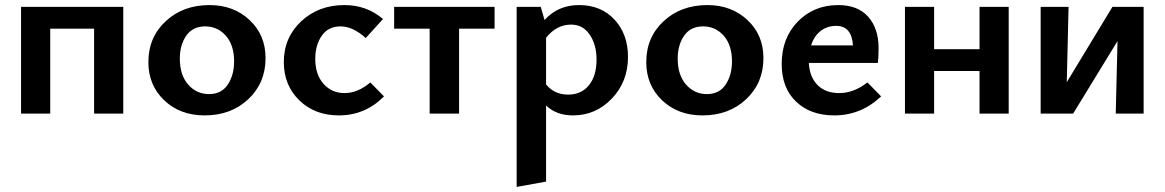

<svg xmlns="http://www.w3.org/2000/svg" viewBox="-20 -448 4592 757"><path d="M466 -421V0H351V-335H178V0H63V-421Z M787 7Q690 7 627.5 -52.5Q565 -112 565 -203Q565 -301 633.5 -364.5Q702 -428 806 -428Q901 -428 964 -369Q1027 -310 1027 -219Q1027 -121 959 -57Q891 7 787 7ZM903 -206Q903 -270 870.5 -307Q838 -344 789 -344Q740 -344 714.5 -307.5Q689 -271 689 -217Q689 -152 722 -114.5Q755 -77 804 -77Q853 -77 878 -114.5Q903 -152 903 -206Z M1316 7Q1221 7 1160 -52.5Q1099 -112 1099 -203Q1099 -300 1167.5 -364Q1236 -428 1338 -428Q1426 -428 1490 -373L1422 -298Q1371 -344 1323 -344Q1274 -344 1248.5 -307Q1223 -270 1223 -216Q1223 -154 1255.5 -117.5Q1288 -81 1338 -81Q1391 -81 1440 -123L1494 -68Q1420 7 1316 7Z M1930 -421V-335H1790V0H1674V-335H1534V-421Z M2263 -428Q2350 -428 2403 -370.5Q2456 -313 2456 -224Q2456 -126 2392.5 -59.5Q2329 7 2239 7Q2174 7 2133 -32V268L2017 289V-421H2112L2127 -369Q2180 -428 2263 -428ZM2220 -75Q2272 -75 2302 -112Q2332 -149 2332 -213Q2332 -272 2305 -311.5Q2278 -351 2232 -351Q2174 -351 2133 -299V-115Q2166 -75 2220 -75Z M2750 7Q2653 7 2590.5 -52.5Q2528 -112 2528 -203Q2528 -301 2596.5 -364.5Q2665 -428 2769 -428Q2864 -428 2927 -369Q2990 -310 2990 -219Q2990 -121 2922 -57Q2854 7 2750 7ZM2866 -206Q2866 -270 2833.5 -307Q2801 -344 2752 -344Q2703 -344 2677.5 -307.5Q2652 -271 2652 -217Q2652 -152 2685 -114.5Q2718 -77 2767 -77Q2816 -77 2841 -114.5Q2866 -152 2866 -206Z M3400 -123 3454 -68Q3375 7 3269 7Q3176 7 3119 -47Q3062 -101 3062 -196Q3062 -298 3125.5 -363Q3189 -428 3285 -428Q3362 -428 3403 -382Q3444 -336 3444 -258Q3444 -220 3441 -200H3169Q3172 -144 3203.5 -112.5Q3235 -81 3289 -81Q3346 -81 3400 -123ZM3277 -346Q3241 -346 3215 -325.5Q3189 -305 3178 -269H3343Q3338 -346 3277 -346Z M3842 -421H3957V0H3842V-168H3663V0H3548V-421H3663V-254H3842Z M4489 -421V0H4379L4386 -286L4211 0H4083V-421H4193L4186 -124L4366 -421Z"/></svg>

Font: EauTest
Style: Bold
Weight: 700
Designer: Christian Thalmann (Catharsis Fonts)
Version: Version 0.001;PS 000.001;hotconv 1.0.88;makeotf.lib2.5.64775